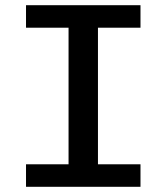

<svg xmlns="http://www.w3.org/2000/svg" viewBox="-20 -718 640 738"><path d="M520 0H80V-86.5H243.5V-611.5H80V-698H520V-611.5H356.5V-86.5H520Z"/></svg>

Font: Lilex Medium
Style: Regular
Weight: 500
Designer: Mike Abbink, Paul van der Laan, Pieter van Rosmalen, Mikhael Khrustik
Foundry: Mikhael Khrustik
Version: Version 1.100